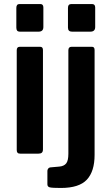

<svg xmlns="http://www.w3.org/2000/svg" viewBox="-20 -762 552 952"><path d="M193 -22Q193 -10 187.5 -5Q182 0 169 0H82Q71 0 67 -4.5Q63 -9 63 -18V-513Q63 -530 78 -530H179Q193 -530 193 -514ZM195 -628Q195 -605 171 -605H80Q69 -605 65 -610Q61 -615 61 -625V-723Q61 -742 77 -742H180Q195 -742 195 -725ZM449 6Q449 88 410.5 129Q372 170 282 170Q239 170 227 167Q215 164 215 152V85Q215 80 218.5 74.5Q222 69 229 68L274 64Q297 62 308 48.5Q319 35 319 0V-513Q319 -530 335 -530H436Q449 -530 449 -514V6ZM452 -628Q452 -605 428 -605H337Q317 -605 317 -625V-723Q317 -742 334 -742H436Q452 -742 452 -725Z"/></svg>

Font: Libre Franklin Thin SemiBold
Style: Regular
Weight: 600
Version: Version 3.000